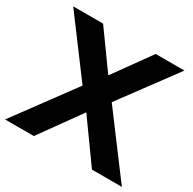

<svg xmlns="http://www.w3.org/2000/svg" viewBox="-156 -859 1024 1018"><g transform="rotate(30 355.5 -350.0)"><path d="M174 0H-2L264 -361L11 -700H194L355 -476L516 -700H692L442 -362L713 0H530L352 -248Z"/></g></svg>

Font: Rosa Sans
Style: Bold
Weight: 700
Designer: Pentagram / MCKL
Foundry: Pentagram / MCKL
Version: Version 1.005;September 16, 2019;FontCreator 11.5.0.2425 64-